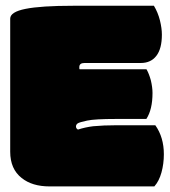

<svg xmlns="http://www.w3.org/2000/svg" viewBox="-20 -650 592 670"><path d="M235.4 -629.9Q123 -629.9 69.3 -619.1Q15.6 -608.4 15.6 -585V-120.6Q15.6 -60.1 55.7 -28.8Q92.3 0.5 152.8 0.5H518.6Q535.2 -18.1 543.5 -48.3Q551.8 -78.6 551.8 -111.8Q551.8 -170.9 522 -212.9H384.8Q341.8 -212.9 305.2 -209.5Q277.3 -206.1 252 -197.8Q245.1 -201.7 245.1 -208.5Q245.1 -215.3 251.5 -219.7Q257.8 -223.6 284.2 -229.2Q310.5 -234.9 384.8 -234.9H490.7Q512.2 -267.6 512.2 -325.7Q512.2 -345.2 506.3 -370.1Q500 -393.1 491.2 -408.2H257.8Q256.8 -409.2 256.8 -412.1V-416Q256.8 -430.2 274.9 -430.2H471.7Q506.3 -430.2 525.6 -455.1Q544.9 -480 544.9 -529.3Q544.9 -551.3 538.1 -578.9Q531.2 -606.4 517.1 -629.9Z"/></svg>

Font: Friends & Family
Style: Regular
Weight: 400
Designer: Sarang Kulkarni, Maithili Shingre, Noopur Datye
Foundry: Ek Type
Version: Version 1.000;hotconv 1.0.117;makeotfexe 2.5.65602